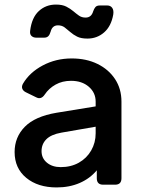

<svg xmlns="http://www.w3.org/2000/svg" viewBox="-20 -809 618 841"><path d="M228 12Q146 12 95 -30Q44 -72 44 -143Q44 -208 88.5 -253.5Q133 -299 227 -315L399 -343V-364Q399 -403 369 -429Q339 -455 291 -455Q253 -455 223.5 -438.5Q194 -422 176 -395Q160 -371 138 -383L93 -405Q81 -411 77.5 -421Q74 -431 81 -443Q110 -492 167.5 -522.5Q225 -553 294 -553Q358 -553 407 -529Q456 -505 484 -462.5Q512 -420 512 -364V-28Q512 0 484 0H432Q404 0 404 -28V-63Q374 -27 329 -7.5Q284 12 228 12ZM162 -147Q162 -116 185.5 -96.5Q209 -77 246 -77Q291 -77 325.5 -96.5Q360 -116 379.5 -150Q399 -184 399 -225V-254L249 -228Q204 -220 183 -199Q162 -178 162 -147ZM363 -640Q335 -640 318 -648.5Q301 -657 288 -668.5Q275 -680 263 -689Q251 -698 234 -698Q209 -698 202 -671Q198 -657 191.5 -650.5Q185 -644 173 -644H139Q126 -644 118 -651.5Q110 -659 112 -674Q119 -732 150 -760.5Q181 -789 225 -789Q253 -789 270.5 -780Q288 -771 301 -760Q314 -749 326 -740.5Q338 -732 355 -732Q380 -732 388 -759Q392 -771 398 -778Q404 -785 417 -785H450Q464 -785 471.5 -774.5Q479 -764 476 -745Q467 -694 436 -667Q405 -640 363 -640Z"/></svg>

Font: Pitagon Sans Text SemiBold
Style: Regular
Weight: 600
Designer: Travis Tran
Foundry: Pitagon
Version: Version 1.001; ttfautohint (v1.8.4.7-5d5b);gftools[0.9.26]